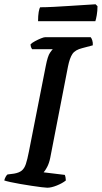

<svg xmlns="http://www.w3.org/2000/svg" viewBox="-30 -878 476 898"><path d="M191 0Q184 0 164 -2.5Q144 -5 117.5 -9Q91 -13 65 -17.5Q39 -22 18.5 -26.5Q-2 -31 -10 -34Q-8 -43 -3.5 -51Q1 -59 5 -62L36 -66Q59 -70 71.5 -80Q84 -90 91 -111Q98 -132 105 -168L184 -569Q193 -616 204 -631.5Q215 -647 217 -648H120Q118 -651 115.5 -656.5Q113 -662 113 -671Q120 -678 134 -685.5Q148 -693 161.5 -698.5Q175 -704 181 -704H394Q398 -700 401.5 -689.5Q405 -679 404 -666L355 -653Q322 -645 309 -626Q296 -607 288 -567L205 -140Q200 -115 190.5 -97Q181 -79 174 -72L273 -60Q275 -56 276.5 -48Q278 -40 278 -34Q262 -21 236 -10.5Q210 0 191 0ZM148 -779Q148 -805 151 -822Q154 -839 158 -844Q185 -844 222.5 -846Q260 -848 298.5 -850.5Q337 -853 369 -855Q401 -857 417 -858L426 -849Q426 -827 422.5 -807Q419 -787 416 -779Z"/></svg>

Font: Texturina Medium 12pt SemiBold
Style: Italic
Weight: 600
Italic angle: -11°
Version: Version 1.002